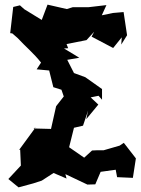

<svg xmlns="http://www.w3.org/2000/svg" viewBox="-20 -768 606 828"><path d="M405 -355 420 -338V-384L348 -435L299 -453L270 -510L322 -519L256 -559L274 -560L267 -578L353 -595L386 -631L375 -610L468 -561L505 -607L503 -576L528 -616L513 -716L467 -712L419 -702L439 -746L362 -737H294L268 -729L185 -748L160 -682L85 -728L66 -745L37 -738L24 -625L33 -624L56 -604C89 -568 127 -537 157 -498L138 -469L192 -464L210 -392L245 -381L255 -352L222 -310L200 -212L124 -214L133 -218L62 -121L67 -123L70 -54L16 4L60 40L123 23L160 11L211 -22L267 2L262 -17L357 28L391 27L414 -27L479 -36L485 -4L553 -1L566 -85L514 -152L496 -140L427 -120H399L377 -119L343 -88L255 -149L225 -87L277 -129L299 -217L338 -226L360 -291L352 -254L404 -317L371 -348Z"/></svg>

Font: Asimov Aggro
Style: Medium
Weight: 500
Designer: Google
Version: Version 2.000980; 2014